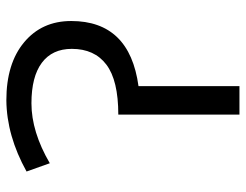

<svg xmlns="http://www.w3.org/2000/svg" viewBox="-106 -676 784 613"><g transform="rotate(-90 286.5 -370.0)"><path d="M317.4 -320.3V2H226.6V-384.8Q335.9 -384.8 386.2 -422.9Q436.5 -460.9 436.5 -533.2Q436.5 -595.7 392.1 -628.9Q347.7 -662.1 262.7 -662.1Q171.9 -662.1 71.3 -603.5L44.9 -677.7Q159.2 -741.2 272.5 -742.2Q389.6 -742.2 457.5 -685.5Q525.4 -628.9 525.4 -535.2Q525.4 -348.6 317.4 -320.3Z"/></g></svg>

Font: Gen Shin Gothic Regular
Style: Regular
Weight: 400
Designer: [Source Han Sans]
Ryoko NISHIZUKA  (kana & ideographs); Paul D. Hunt (Latin, Greek & Cyrillic); Wenlong ZHANG  (bopomofo
Version: Version 1.002.20150607